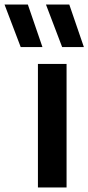

<svg xmlns="http://www.w3.org/2000/svg" viewBox="-108 -828 390 848"><path d="M59.5 0V-545.5H186V0ZM166.5 -620 95 -808H198L262.5 -620ZM-16.5 -620 -88 -808H15L79.5 -620Z"/></svg>

Font: Encode Sans SmCnd SmBold
Style: Regular
Weight: 600
Width: 4
Designer: Multiple Designers
Foundry: Impallari Type
Version: Version 3.002; ttfautohint (v1.8.3) -l 8 -r 50 -G 200 -x 14 